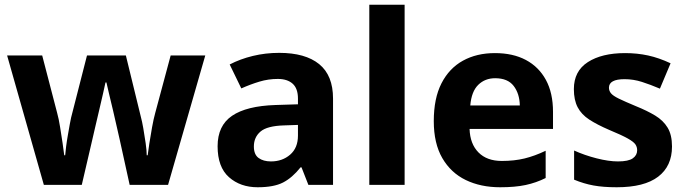

<svg xmlns="http://www.w3.org/2000/svg" viewBox="-20 -780 2893 810"><path d="M485 -191Q481 -208 473.5 -241.5Q466 -275 457 -313.5Q448 -352 440 -384.5Q432 -417 429 -432H425Q422 -417 414.5 -384.5Q407 -352 398 -313.5Q389 -275 381 -241Q373 -207 369 -189L325 0H165L10 -546H158L221 -304Q228 -279 233.5 -244Q239 -209 244 -176.5Q249 -144 251 -125H255Q256 -139 259 -162.5Q262 -186 266.5 -211Q271 -236 274.5 -256.5Q278 -277 280 -284L347 -546H511L575 -284Q579 -270 584.5 -239Q590 -208 594.5 -176Q599 -144 599 -125H603Q605 -142 610 -174.5Q615 -207 621.5 -243Q628 -279 635 -304L700 -546H846L689 0H527Z M1158 -557Q1268 -557 1326.5 -509.5Q1385 -462 1385 -364V0H1281L1252 -74H1248Q1213 -30 1174 -10Q1135 10 1067 10Q994 10 946 -32.5Q898 -75 898 -163Q898 -250 959 -291.5Q1020 -333 1142 -337L1237 -340V-364Q1237 -407 1214.5 -427Q1192 -447 1152 -447Q1112 -447 1074 -435.5Q1036 -424 998 -407L949 -508Q993 -531 1046.5 -544Q1100 -557 1158 -557ZM1179 -251Q1107 -249 1079 -225Q1051 -201 1051 -162Q1051 -128 1071 -113.5Q1091 -99 1123 -99Q1171 -99 1204 -127.5Q1237 -156 1237 -208V-253Z M1687 0H1538V-760H1687Z M2068 -556Q2144 -556 2198.5 -527Q2253 -498 2283 -443Q2313 -388 2313 -308V-236H1961Q1963 -173 1998.5 -137Q2034 -101 2097 -101Q2150 -101 2193 -111.5Q2236 -122 2282 -144V-29Q2242 -9 2197.5 0.5Q2153 10 2090 10Q2008 10 1945 -20.5Q1882 -51 1846 -113Q1810 -175 1810 -269Q1810 -365 1842.5 -428.5Q1875 -492 1933 -524Q1991 -556 2068 -556ZM2069 -450Q2026 -450 1997.5 -422Q1969 -394 1964 -335H2173Q2172 -385 2147 -417.5Q2122 -450 2069 -450Z M2815 -162Q2815 -79 2756.5 -34.5Q2698 10 2582 10Q2525 10 2484 2.5Q2443 -5 2402 -22V-145Q2446 -125 2497 -112Q2548 -99 2587 -99Q2631 -99 2649.5 -112Q2668 -125 2668 -146Q2668 -160 2660.5 -171Q2653 -182 2628 -196Q2603 -210 2550 -232Q2499 -254 2466 -275.5Q2433 -297 2417 -327.5Q2401 -358 2401 -404Q2401 -480 2460 -518Q2519 -556 2617 -556Q2668 -556 2714 -546Q2760 -536 2809 -513L2764 -406Q2724 -423 2688 -434.5Q2652 -446 2615 -446Q2582 -446 2565.5 -437Q2549 -428 2549 -410Q2549 -397 2557.5 -386.5Q2566 -376 2590.5 -364Q2615 -352 2663 -332Q2710 -313 2744 -292.5Q2778 -272 2796.5 -241.5Q2815 -211 2815 -162Z"/></svg>

Font: Noto Sans Tangsa
Style: Bold
Weight: 700
Version: Version 1.504